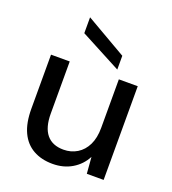

<svg xmlns="http://www.w3.org/2000/svg" viewBox="-136 -840 857 955"><g transform="rotate(20 292.5 -362.5)"><path d="M250 12Q191 12 147.5 -12.5Q104 -37 81 -86Q58 -135 58 -210V-496H157V-220Q157 -147 187.5 -110Q218 -73 277 -73Q317 -73 349 -92.5Q381 -112 399 -149Q417 -186 417 -239V-496H517V0H428L421 -87Q397 -41 352.5 -14.5Q308 12 250 12ZM393 -539 177 -653V-737L393 -612Z"/></g></svg>

Font: DM Sans 24pt Medium
Style: Regular
Weight: 500
Designer: Colophon Foundry, Jonny Pinhorn
Foundry: Colophon Foundry
Version: Version 4.004;gftools[0.9.30]